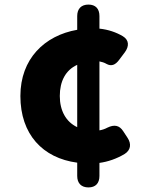

<svg xmlns="http://www.w3.org/2000/svg" viewBox="-20 -730 649 838"><path d="M317 -20V38C317 70 335 88 366 88C397 88 414 70 414 38V-19C451 -24 489 -37 524 -58C551 -75 554 -102 537 -128L518 -157C501 -184 478 -187 449 -173C438 -167 426 -163 414 -161V-462C424 -460 435 -457 445 -451C465 -440 483 -445 501 -470L525 -502C544 -528 544 -555 516 -572C487 -589 453 -601 414 -605V-660C414 -692 397 -710 366 -710C335 -710 317 -692 317 -660V-600C174 -575 69 -473 69 -311C69 -144 166 -40 317 -20ZM241 -311C241 -375 266 -424 317 -447V-175C268 -198 241 -247 241 -311Z"/></svg>

Font: コーポレート・ロゴ（ラウンド）ver3 Bold
Style: Regular
Weight: 700
Designer: [KANA_main] LOGOTYPE.JP [Source Han Sans] Ryoko NISHIZUKA 西塚涼子 (kana, bopomofo & ideographs); Paul D. Hunt (Latin, Greek
Version: Version 12.001;FEAKit 1.0